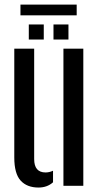

<svg xmlns="http://www.w3.org/2000/svg" viewBox="-20 -813 436 840"><path d="M42.5 -124V-600H129.5V-117Q129.5 -58.5 179.5 -58.5Q195.5 -58.5 212 -66V-15.5Q186.5 7.5 148.5 7.5Q98 7.5 70.2 -23Q42.5 -53.5 42.5 -124ZM257.5 0V-600H344.5V0ZM214 -640V-706H279.5V-640ZM106 -640V-706H171.5V-640ZM69.5 -793H315.5V-746H69.5Z"/></svg>

Font: Big Shoulders Stencil Display SemiBold
Style: Regular
Weight: 600
Designer: Patric King
Foundry: XO Type Co
Version: Version 1.000